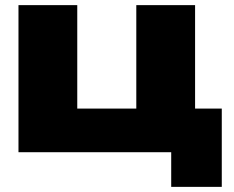

<svg xmlns="http://www.w3.org/2000/svg" viewBox="-20 -593 911 748"><path d="M511 -573V-170H281V-573H52V0H647V135H844V-170H740V-573Z"/></svg>

Font: Bounded ExtBd
Style: Regular
Weight: 800
Designer: Vlad Churkin
Version: Version 3.0